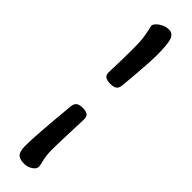

<svg xmlns="http://www.w3.org/2000/svg" viewBox="-299 -655 845 845"><g transform="rotate(45 123.0 -232.5)"><path d="M89 -348Q92 -431 92 -497Q92 -540 88.5 -563.5Q85 -587 80 -610Q77 -619 77 -625Q77 -632 86.5 -642Q96 -652 111.5 -659.5Q127 -667 143 -667Q169 -667 177.5 -641Q186 -615 186 -547Q186 -494 172 -347Q170 -328 159.5 -321.5Q149 -315 130 -315Q109 -315 98.5 -322.5Q88 -330 89 -348ZM58 141Q58 77 77 -122Q79 -141 89.5 -148Q100 -155 120 -155Q141 -155 150.5 -147Q160 -139 159 -121Q153 28 153 70Q153 110 162 142Q166 158 166 165Q166 179 148.5 190.5Q131 202 111 202Q82 202 70 189.5Q58 177 58 141Z"/></g></svg>

Font: AkayaTelivigala
Style: Regular
Weight: 400
Designer: Vaishnavi Murthy Yerkadithaya ( vaishnavimurthy@gmail.com ), Juan Luis Blanco Aristondo ( juan@blancoletters.com )
Version: Version 1.000